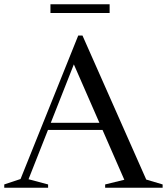

<svg xmlns="http://www.w3.org/2000/svg" viewBox="-29 -882 784 902"><path d="M173 -271.5V-305H521V-271.5ZM658 -38.5 735 -15.5V0H465V-15.5L555 -37.5L309 -600H326L105 -40L197 -15.5V0H-9V-15.5L67.5 -41L338.5 -715H358.5ZM208 -821V-862H486V-821Z"/></svg>

Font: Newsreader 60pt
Style: Regular
Weight: 400
Designer: Hugues Gentile
Foundry: Production Type
Version: Version 1.003